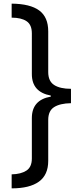

<svg xmlns="http://www.w3.org/2000/svg" viewBox="-20 -819 435 1055"><path d="M44 -799Q146 -798 195.5 -761.5Q245 -725 245 -647V-423Q245 -373 277.5 -352Q310 -331 370 -331V-252Q310 -251 277.5 -230.5Q245 -210 245 -160V65Q245 142 194 179Q143 216 44 216V139Q95 138 125 118.5Q155 99 155 52V-170Q155 -270 259 -288V-294Q155 -313 155 -412V-636Q155 -683 126 -702.5Q97 -722 44 -722Z"/></svg>

Font: Noto Sans Sinhala UI Medium
Style: Regular
Weight: 500
Designer: Jelle Bosma - Monotype Design Team
Foundry: Monotype Imaging Inc.
Version: Version 2.006; ttfautohint (v1.8.4.7-5d5b)